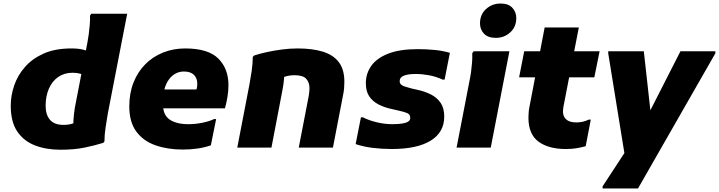

<svg xmlns="http://www.w3.org/2000/svg" viewBox="-20 -838 4081 1090"><path d="M467 -408Q455 -414 436 -419.5Q417 -425 392 -425Q345 -425 310.5 -401Q276 -377 257.5 -334.5Q239 -292 239 -238Q239 -187 263.5 -158Q288 -129 341 -129Q372 -129 395 -137.5Q418 -146 434 -153L397 -95Q395 -121 397 -155.5Q399 -190 405 -227L476 -595Q480 -615 483.5 -641.5Q487 -668 489.5 -696Q492 -724 491 -749L498 -760H702L592 -193Q586 -157 579.5 -115Q573 -73 573 -35L566 -27Q518 -12 460 0Q402 12 323 12Q242 12 178.5 -12.5Q115 -37 78 -91.5Q41 -146 41 -238Q41 -295 60.5 -352.5Q80 -410 121.5 -457.5Q163 -505 228 -534Q293 -563 386 -563Q427 -563 454.5 -555.5Q482 -548 500 -539Z M1018 11Q932 11 863 -13Q794 -37 754 -91Q714 -145 714 -234Q714 -309 738 -369.5Q762 -430 804.5 -473Q847 -516 905.5 -539.5Q964 -563 1031 -563Q1162 -563 1219.5 -505.5Q1277 -448 1277 -354Q1277 -323 1271.5 -289Q1266 -255 1257 -223H832V-330H1095Q1098 -338 1099 -346.5Q1100 -355 1100 -363Q1100 -394 1081 -413Q1062 -432 1024 -432Q998 -432 976 -420Q954 -408 938 -385.5Q922 -363 913.5 -331.5Q905 -300 905 -260V-247Q905 -185 943.5 -159Q982 -133 1049 -133Q1090 -133 1130.5 -141.5Q1171 -150 1195 -162H1207L1177 -13Q1143 -1 1103 5Q1063 11 1018 11Z M1327 0 1396 -358Q1403 -395 1409 -436.5Q1415 -478 1415 -515L1423 -523Q1453 -533 1494 -542Q1535 -551 1580.5 -557Q1626 -563 1669 -563Q1754 -563 1813.5 -544.5Q1873 -526 1904 -484.5Q1935 -443 1935 -374Q1935 -356 1933.5 -337Q1932 -318 1927 -295L1870 0H1676L1733 -295Q1735 -308 1736 -319Q1737 -330 1737 -338Q1737 -370 1718.5 -390.5Q1700 -411 1653 -411Q1624 -411 1599.5 -403.5Q1575 -396 1561 -387L1588 -445Q1595 -422 1592.5 -390.5Q1590 -359 1583 -324L1521 0Z M2029 -172H2040Q2073 -155 2118 -144Q2163 -133 2208 -133Q2240 -133 2262.5 -136.5Q2285 -140 2297 -147.5Q2309 -155 2309 -169Q2309 -189 2290.5 -196.5Q2272 -204 2239 -211L2204 -219Q2162 -228 2129 -245Q2096 -262 2076.5 -290.5Q2057 -319 2057 -366Q2057 -421 2088 -464.5Q2119 -508 2184 -533.5Q2249 -559 2352 -559Q2400 -559 2447 -554.5Q2494 -550 2534 -538L2504 -386H2493Q2454 -404 2414.5 -411Q2375 -418 2341 -418Q2297 -418 2273 -408.5Q2249 -399 2249 -377Q2249 -365 2257.5 -357.5Q2266 -350 2282 -345.5Q2298 -341 2319 -335L2355 -327Q2394 -318 2427.5 -301Q2461 -284 2481.5 -254Q2502 -224 2502 -176Q2502 -87 2425 -39.5Q2348 8 2204 8Q2149 8 2096 1.5Q2043 -5 1999 -20Z M2795 -623Q2750 -623 2727.5 -647Q2705 -671 2705 -705Q2705 -756 2739.5 -787Q2774 -818 2822 -818Q2866 -818 2888.5 -794Q2911 -770 2911 -736Q2911 -685 2876.5 -654Q2842 -623 2795 -623ZM2572 0 2646 -382Q2651 -406 2654.5 -432Q2658 -458 2660 -484.5Q2662 -511 2661 -536L2669 -547H2872L2766 0Z M3192 8Q3094 8 3037 -34Q2980 -76 2980 -170Q2980 -186 2981.5 -203Q2983 -220 2987 -238L3072 -682H3266L3179 -234Q3178 -227 3177 -218.5Q3176 -210 3176 -205Q3176 -177 3194.5 -160Q3213 -143 3253 -143Q3290 -143 3322 -159H3334L3305 -8Q3279 -1 3253 3.5Q3227 8 3192 8ZM2927 -399 2956 -547H3384L3354 -399Z M3401 232V220L3632 -133L3843 -547H4041V-535L3602 232ZM3532 76 3433 -535V-547H3635L3677 -169Z"/></svg>

Font: Kufam ExtraBold
Style: Italic
Weight: 800
Italic angle: -11°
Designer: Artur Schmal
Foundry: Original Type
Version: Version 1.301; ttfautohint (v1.8.3)